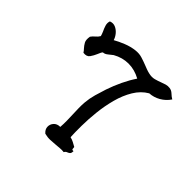

<svg xmlns="http://www.w3.org/2000/svg" viewBox="-176 -916 1108 1108"><g transform="rotate(45 378.0 -361.5)"><path d="M703 -659Q682 -628 650.5 -610Q619 -592 584 -590Q541 -565 513 -518.5Q485 -472 469.5 -414Q454 -356 447.5 -295.5Q441 -235 440.5 -181Q440 -127 442 -90Q459 -86 471.5 -79Q484 -72 497 -65Q498 -62 498 -56Q498 -51 499.5 -47.5Q501 -44 511 -45Q511 -28 504 -22.5Q497 -17 488.5 -14Q480 -11 475 -1Q459 -3 444 -1.5Q429 0 414 1Q393 3 371 4Q349 5 325 -1Q306 -17 305 -37.5Q304 -58 318 -74Q332 -90 358 -90Q360 -117 359.5 -142.5Q359 -168 358 -193Q357 -218 356.5 -242Q356 -266 358 -290Q361 -325 371 -360.5Q381 -396 392 -429Q408 -476 429 -520Q450 -564 475 -601Q428 -627 378.5 -627Q329 -627 283 -601Q271 -592 256.5 -580Q242 -568 228 -568Q223 -563 219.5 -555Q216 -547 212 -538Q204 -519 191.5 -501Q179 -483 150 -487Q147 -492 143 -497Q139 -502 135 -506Q123 -519 114.5 -534.5Q106 -550 111 -579Q120 -592 132.5 -602Q145 -612 153 -626Q152 -632 149 -639Q146 -646 143 -654Q135 -670 129.5 -688Q124 -706 130 -723Q151 -731 169.5 -723Q188 -715 202 -698.5Q216 -682 222 -662Q248 -677 283 -691Q318 -705 353 -709Q381 -712 404 -705Q427 -698 450 -689Q463 -684 476 -679Q489 -674 503 -671Q528 -665 548.5 -670.5Q569 -676 587 -683Q602 -689 616 -693Q630 -697 645 -695Q662 -693 675.5 -680Q689 -667 703 -659Z"/></g></svg>

Font: Yuji Mai
Style: Regular
Weight: 400
Designer: Kataoka Yuji
Foundry: Kinuta Font Factory
Version: Version 3.002